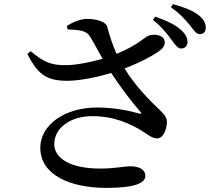

<svg xmlns="http://www.w3.org/2000/svg" viewBox="-20 -859 1040 934"><path d="M814 -666C832 -641 845 -623 860 -623C879 -623 892 -635 892 -654C892 -674 884 -692 861 -713C833 -739 789 -759 735 -778L724 -762C769 -726 795 -692 814 -666ZM903 -737C923 -712 934 -693 952 -693C971 -693 981 -705 981 -724C981 -746 971 -766 945 -786C919 -807 876 -824 821 -839L811 -824C861 -788 883 -761 903 -737ZM452 -336C294 -336 176 -251 176 -140C176 -9 319 55 498 55C637 55 687 31 687 -3C687 -36 654 -50 616 -50C579 -50 541 -39 468 -39C321 -39 244 -89 244 -158C244 -236 321 -294 429 -294C536 -294 616 -256 671 -222C701 -203 719 -186 745 -186C776 -186 792 -234 792 -266C791 -287 783 -299 759 -322C702 -376 635 -445 586 -526C663 -555 736 -594 766 -620C783 -636 787 -659 774 -674C760 -690 729 -693 707 -687C682 -679 651 -639 547 -597C528 -640 515 -680 501 -730C495 -752 453 -767 404 -767C371 -767 337 -752 305 -733L309 -716C366 -714 399 -710 416 -684C434 -656 456 -614 479 -573C419 -556 348 -542 301 -542C227 -541 192 -558 129 -610L113 -596C162 -505 197 -465 311 -466C375 -467 458 -485 521 -504C567 -434 620 -364 662 -316C671 -306 668 -304 657 -307C616 -318 542 -336 452 -336Z"/></svg>

Font: Noto Serif CJK SC SemiBold
Style: Regular
Weight: 600
Designer: Ryoko NISHIZUKA 西塚涼子 (kana & ideographs); Frank Grießhammer (Latin, Greek & Cyrillic); Wenlong ZHANG 张文龙 (bopomofo); San
Foundry: Adobe
Version: Version 2.001;hotconv 1.1.0;makeotfexe 2.6.0